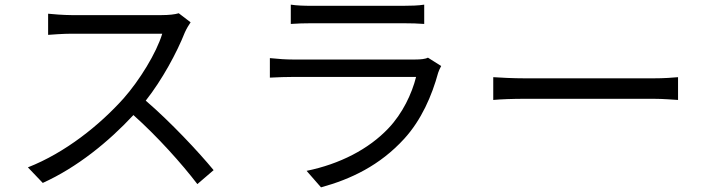

<svg xmlns="http://www.w3.org/2000/svg" viewBox="-20 -765 3040 826"><path d="M800 -669 749 -708C733 -703 707 -700 674 -700H288C258 -700 201 -704 187 -706V-615C198 -616 253 -620 288 -620H678C653 -537 580 -419 512 -342C409 -227 261 -108 100 -45L164 22C312 -45 447 -155 554 -270C656 -179 762 -61 829 27L899 -33C834 -112 712 -242 607 -332C678 -422 741 -539 775 -625C781 -639 794 -661 800 -669Z M1231 -745V-662C1258 -664 1290 -665 1321 -665H1713C1747 -665 1781 -664 1805 -662V-745C1781 -741 1746 -740 1714 -740H1321C1289 -740 1257 -741 1231 -745ZM1878 -481 1821 -517C1810 -511 1789 -509 1766 -509H1239C1212 -509 1178 -511 1141 -515V-431C1177 -433 1215 -434 1239 -434H1770C1752 -362 1712 -277 1651 -213C1566 -123 1441 -59 1299 -30L1361 41C1489 6 1614 -53 1719 -168C1793 -249 1838 -353 1865 -452C1867 -459 1873 -472 1878 -481Z M2102 -433V-335C2133 -338 2186 -340 2241 -340H2790C2835 -340 2877 -336 2897 -335V-433C2875 -431 2839 -428 2789 -428H2241C2185 -428 2132 -431 2102 -433Z"/></svg>

Font: Source Han Sans TC
Style: Regular
Weight: 400
Designer: Ryoko NISHIZUKA 西塚涼子 (kana, bopomofo & ideographs); Paul D. Hunt (Latin, Greek & Cyrillic); Sandoll Communications 산돌커뮤니
Foundry: Adobe
Version: Version 2.002;hotconv 1.0.116;makeotfexe 2.5.65601